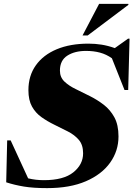

<svg xmlns="http://www.w3.org/2000/svg" viewBox="-20 -955 688 990"><path d="M591 -251.5Q591 -177 548 -116.5Q505 -56 423 -20.5Q341 15 223 15Q152 15 103.5 7Q55 -1 12 -15L17 -231H35L125 -35.5Q145.5 -30.5 165.8 -28.2Q186 -26 206.5 -26Q308 -26 358.2 -66.5Q408.5 -107 408.5 -164.5Q408.5 -208 386.5 -233.8Q364.5 -259.5 330.2 -277Q296 -294.5 260 -312Q224 -329.5 193.8 -351Q163.5 -372.5 145 -405.5Q126.5 -438.5 126.5 -490Q126.5 -564.5 164.8 -618.2Q203 -672 272.5 -701Q342 -730 436 -730Q470 -730 503.5 -724.8Q537 -719.5 572 -707L640 -755.5H648L641 -491H622L557 -654.5Q529 -674.5 496.2 -683.5Q463.5 -692.5 423.5 -692.5Q365 -692.5 327 -668Q289 -643.5 289 -591Q289 -556.5 312.5 -534.2Q336 -512 371.8 -495Q407.5 -478 444.5 -459Q481.5 -440.5 515 -414.8Q548.5 -389 569.8 -350Q591 -311 591 -251.5ZM405.5 -772 491 -935H642V-930L432 -772Z"/></svg>

Font: Newsreader 72pt ExtraBold
Style: Italic
Weight: 800
Italic angle: -17°
Designer: Hugues Gentile
Foundry: Production Type
Version: Version 1.003; ttfautohint (v1.8.3)